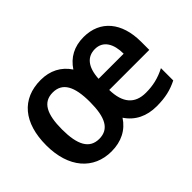

<svg xmlns="http://www.w3.org/2000/svg" viewBox="-99 -806 1071 1071"><g transform="rotate(-45 436.0 -271.0)"><path d="M620 -552C544 -552 489 -521 451 -464C413 -522 354 -552 281 -552C131 -552 45 -449 45 -272C45 -95 138 10 279 10C356 10 417 -21 455 -80C495 -20 557 10 635 10C705 10 752 -2 802 -27V-124C750 -97 702 -86 646 -86C559 -86 514 -138 512 -242H828V-307C828 -458 750 -552 620 -552ZM617 -460C681 -460 712 -406 712 -328H514C519 -418 557 -460 617 -460ZM279 -455C356 -455 389 -393 389 -271C389 -149 357 -88 280 -88C203 -88 170 -151 170 -272C170 -393 202 -455 279 -455Z"/></g></svg>

Font: Noto Sans Myanmar UI SemiCondensed SemiBold
Style: Regular
Weight: 600
Width: 4
Designer: Monotype Design Team
Foundry: Monotype Imaging Inc.
Version: Version 2.103